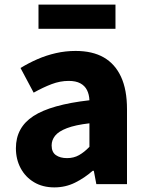

<svg xmlns="http://www.w3.org/2000/svg" viewBox="-20 -799 638 833"><path d="M216 14Q165 14 127.5 -8.5Q90 -31 69.5 -69.5Q49 -108 49 -156Q49 -246 125 -295.5Q201 -345 368 -364Q367 -389 357.5 -408Q348 -427 328.5 -437.5Q309 -448 278 -448Q241 -448 204 -434Q167 -420 126 -397L69 -504Q105 -526 143 -542.5Q181 -559 222.5 -568.5Q264 -578 308 -578Q381 -578 430 -550Q479 -522 505 -466Q531 -410 531 -325V0H398L387 -58H382Q347 -27 305.5 -6.5Q264 14 216 14ZM271 -113Q300 -113 323 -126Q346 -139 368 -162V-264Q307 -257 270.5 -243Q234 -229 219 -210Q204 -191 204 -168Q204 -139 222.5 -126Q241 -113 271 -113ZM147 -674V-779H481V-674Z"/></svg>

Font: Noto Sans SC ExtraBold
Style: Regular
Weight: 800
Designer: Ryoko NISHIZUKA 西塚涼子 (kana, bopomofo & ideographs); Paul D. Hunt (Latin, Greek & Cyrillic); Sandoll Communications 산돌커뮤니
Foundry: Adobe
Version: Version 2.004-H2;hotconv 1.0.118;makeotfexe 2.5.65603